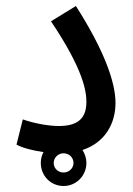

<svg xmlns="http://www.w3.org/2000/svg" viewBox="-20 -507 442 640"><path d="M35 -25C57 -13 91 -5 125 0C119 11 116 23 116 36C116 79 149 113 192 113C234 113 268 79 268 36C268 20 263 6 255 -7C331 -32 365 -96 365 -164C365 -237 323 -346 233 -487L150 -436C258 -275 268 -203 268 -167C268 -108 234 -87 176 -87C143 -87 96 -95 56 -109ZM192 68C173 68 159 54 159 36C159 20 172 6 188 4H192C210 4 225 18 225 36C225 54 210 68 192 68Z"/></svg>

Font: Noto Sans Arabic UI XCn Md
Style: Regular
Weight: 500
Width: 2
Designer: Monotype Design Team, Nadine Chahine and Nizar Qandah
Foundry: Monotype Imaging Inc.
Version: Version 2.010